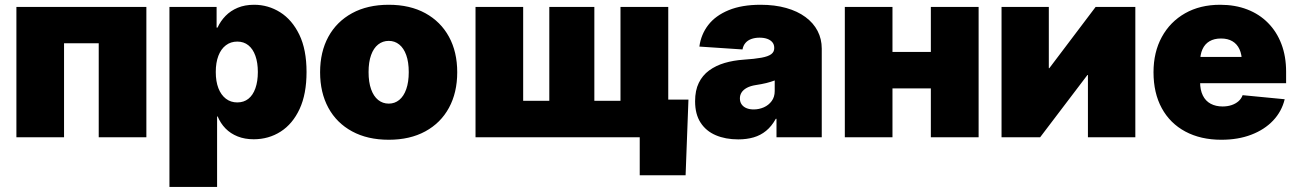

<svg xmlns="http://www.w3.org/2000/svg" viewBox="-20 -564 5331 789"><path d="M581.5 -535.6V0H385.7V-386.2H243.2V0H47.4V-535.6Z M676.3 204.1V-535.6H870.1V-450.7H874Q886.2 -477.5 907 -498.8Q927.7 -520 957 -532.2Q986.3 -544.4 1024.4 -544.4Q1082 -544.4 1131.1 -513.7Q1180.2 -482.9 1210 -421.6Q1239.7 -360.4 1239.7 -268.1Q1239.7 -177.7 1211.2 -116.2Q1182.6 -54.7 1133.3 -23.2Q1084 8.3 1022.5 8.3Q985.8 8.3 956.5 -3.4Q927.2 -15.1 906.7 -36.1Q886.2 -57.1 874.5 -85.4H872.1V204.1ZM955.1 -143.1Q981.9 -143.1 1000.7 -158Q1019.5 -172.9 1029.5 -201.2Q1039.6 -229.5 1039.6 -268.1Q1039.6 -306.6 1029.5 -334.7Q1019.5 -362.8 1000.7 -377.9Q981.9 -393.1 955.1 -393.1Q928.2 -393.1 908.2 -377.9Q888.2 -362.8 877.4 -334.7Q866.7 -306.6 866.7 -268.1Q866.7 -229.5 877.4 -201.7Q888.2 -173.8 908.2 -158.4Q928.2 -143.1 955.1 -143.1Z M1577.6 10.3Q1490.2 10.3 1426.8 -24.2Q1363.3 -58.6 1329.3 -121.1Q1295.4 -183.6 1295.4 -267.1Q1295.4 -350.6 1329.3 -412.8Q1363.3 -475.1 1426.8 -509.8Q1490.2 -544.4 1577.6 -544.4Q1664.6 -544.4 1727.8 -509.8Q1791 -475.1 1825 -412.8Q1858.9 -350.6 1858.9 -267.1Q1858.9 -183.6 1825 -121.1Q1791 -58.6 1727.8 -24.2Q1664.6 10.3 1577.6 10.3ZM1577.6 -138.2Q1602.1 -138.2 1620.6 -153.3Q1639.2 -168.5 1649.4 -197.5Q1659.7 -226.6 1659.7 -267.6Q1659.7 -309.1 1649.4 -337.6Q1639.2 -366.2 1620.6 -381.1Q1602.1 -396 1577.6 -396Q1552.7 -396 1533.9 -381.1Q1515.1 -366.2 1504.9 -337.6Q1494.6 -309.1 1494.6 -267.6Q1494.6 -226.6 1504.9 -197.5Q1515.1 -168.5 1533.9 -153.3Q1552.7 -138.2 1577.6 -138.2Z M1934.1 -535.6H2129.9V-149.9H2237.3V-535.6H2422.4V-149.9H2529.8V-535.6H2726.1V0H1934.1ZM2608.9 156.2V0H2562V-154.8H2809.1L2797.4 156.2Z M3013.7 8.8Q2961.4 8.8 2921.4 -8.3Q2881.3 -25.4 2858.9 -60.1Q2836.4 -94.7 2836.4 -147.9Q2836.4 -192.4 2851.6 -223.4Q2866.7 -254.4 2894 -274.4Q2921.4 -294.4 2957.5 -305.2Q2993.7 -315.9 3036.1 -318.8Q3081.5 -321.8 3109.1 -326.9Q3136.7 -332 3149.2 -341.3Q3161.6 -350.6 3161.6 -365.7V-367.7Q3161.6 -380.9 3154.1 -390.1Q3146.5 -399.4 3133.1 -404.3Q3119.6 -409.2 3101.1 -409.2Q3082.5 -409.2 3067.6 -403.8Q3052.7 -398.4 3043.5 -387.7Q3034.2 -377 3031.2 -360.8L2854 -372.6Q2860.8 -422.9 2890.6 -461.4Q2920.4 -500 2974.4 -522.2Q3028.3 -544.4 3105.5 -544.4Q3164.1 -544.4 3210.7 -531.2Q3257.3 -518.1 3290 -493.9Q3322.8 -469.7 3339.8 -436.8Q3356.9 -403.8 3356.9 -364.3V0H3170.9V-75.7H3168Q3150.9 -44.9 3128.2 -26.4Q3105.5 -7.8 3076.9 0.5Q3048.3 8.8 3013.7 8.8ZM3077.1 -114.3Q3099.1 -114.3 3118.9 -123Q3138.7 -131.8 3151.1 -148.7Q3163.6 -165.5 3163.6 -189.9V-233.4Q3155.8 -230.5 3147.2 -227.8Q3138.7 -225.1 3128.9 -222.7Q3119.1 -220.2 3108.4 -218.3Q3097.7 -216.3 3085.4 -214.4Q3063.5 -210.9 3049.1 -203.1Q3034.7 -195.3 3027.6 -184.3Q3020.5 -173.3 3020.5 -159.7Q3020.5 -145 3027.8 -134.8Q3035.2 -124.5 3047.9 -119.4Q3060.5 -114.3 3077.1 -114.3Z M3863.3 -350.6V-200.7H3589.8V-350.6ZM3647.5 -535.6V0H3451.7V-535.6ZM4001.5 -535.6V0H3805.2V-535.6Z M4645.5 0H4450.7V-255.9H4448.7L4254.4 0H4095.7V-535.6H4290V-283.7H4292L4482.4 -535.6H4645.5Z M4999 10.3Q4914.1 10.3 4851.1 -23.4Q4788.1 -57.1 4754.2 -119.4Q4720.2 -181.6 4720.2 -267.1Q4720.2 -349.6 4754.4 -412.1Q4788.6 -474.6 4850.1 -509.5Q4911.6 -544.4 4994.1 -544.4Q5055.7 -544.4 5105.5 -525.1Q5155.3 -505.9 5190.9 -469.7Q5226.6 -433.6 5245.8 -383.1Q5265.1 -332.5 5265.1 -269.5V-222.2H4779.8V-330.1H5174.3L5083.5 -308.6Q5083.5 -339.8 5073.5 -361.6Q5063.5 -383.3 5044.4 -394.5Q5025.4 -405.8 4997.6 -405.8Q4969.7 -405.8 4950.4 -394.5Q4931.2 -383.3 4921.4 -361.6Q4911.6 -339.8 4911.6 -308.6V-228Q4911.6 -194.3 4922.9 -171.6Q4934.1 -148.9 4955.1 -137.7Q4976.1 -126.5 5003.9 -126.5Q5024.4 -126.5 5041 -132.1Q5057.6 -137.7 5069.3 -147.9Q5081.1 -158.2 5086.4 -172.9L5259.3 -156.2Q5247.1 -106 5211.7 -68.6Q5176.3 -31.2 5122.1 -10.5Q5067.9 10.3 4999 10.3Z"/></svg>

Font: Inter 20pt Black
Style: Regular
Weight: 900
Version: Version 4.001;git-66647c0bb